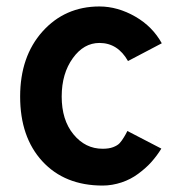

<svg xmlns="http://www.w3.org/2000/svg" viewBox="-20 -557 551 591"><path d="M374 -369.1 478 -423.8C459 -458 432.1 -485.4 396.5 -505.9C360.8 -526.4 323.7 -537.1 286.1 -537.1C215.3 -537.1 156.7 -511.2 110.8 -460C64.9 -408.7 42 -341.8 42 -259.8C42 -176.8 64.5 -110.4 110.4 -60.5C156.2 -10.7 218.3 14.2 295.9 14.2C315.9 14.2 335.4 10.7 354.5 4.4C373.5 -2 390.1 -10.7 405.3 -22C420.4 -33.2 434.1 -44.9 445.8 -58.1C457.5 -71.3 467.8 -85 476.6 -99.6L372.1 -153.8C369.1 -147.5 365.2 -140.6 361.3 -134.3C357.4 -127.9 353.5 -122.1 348.6 -116.7C343.8 -111.3 336.9 -107.4 328.1 -104C319.3 -100.6 308.1 -99.1 295.9 -99.1C260.3 -99.1 230.5 -113.8 206.1 -143.6C181.6 -173.3 169.9 -212.4 169.9 -259.8C169.9 -307.6 181.6 -346.7 204.1 -377.9C226.6 -409.2 253.9 -424.8 286.1 -424.8C323.7 -424.8 353 -406.2 374 -369.1Z"/></svg>

Font: Tuffy
Style: Bold
Weight: 700
Designer: Thatcher Ulrich, Karoly Barta, Michael Everson
Version: Version 001.270